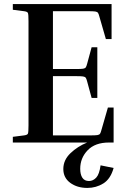

<svg xmlns="http://www.w3.org/2000/svg" viewBox="-20 -700 643 943"><path d="M538 125Q523 179 487.5 201Q452 223 409 223Q359 223 325 198Q291 173 291 130Q291 86 326 52.5Q361 19 408 0H43V-28L98 -35Q114 -37 117 -43.5Q120 -50 120 -84V-596Q120 -630 117 -636.5Q114 -643 98 -645L43 -652V-680H528V-508H500L468 -619Q465 -631 461.5 -636.5Q458 -642 448 -643.5Q438 -645 414 -645H240V-361H354Q378 -361 388 -362.5Q398 -364 401.5 -369.5Q405 -375 408 -387L430 -468H458V-219H430L408 -300Q405 -312 401.5 -317.5Q398 -323 388 -324.5Q378 -326 354 -326H240V-35H424Q448 -35 458 -36.5Q468 -38 471.5 -43.5Q475 -49 478 -61L510 -172H538V0H515Q447 0 410.5 38Q374 76 374 129Q374 157 384.5 173Q395 189 417 189Q437 189 452.5 172.5Q468 156 474 112Z"/></svg>

Font: Inria Serif
Style: Bold
Weight: 700
Designer: Black Foundry Team
Foundry: Black Foundry
Version: Version 1.000; ttfautohint (v1.8.3)